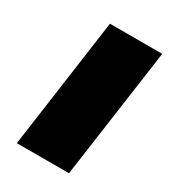

<svg xmlns="http://www.w3.org/2000/svg" viewBox="-132 -570 568 640"><g transform="rotate(30 152.0 -250.0)"><path d="M233.9 0H33.2L103 -500H304.2Z"/></g></svg>

Font: Fivo Sans Black
Style: Regular
Weight: 900
Designer: Alexander Slobzheninov
Foundry: Alexander Slobzheninov
Version: 1.0